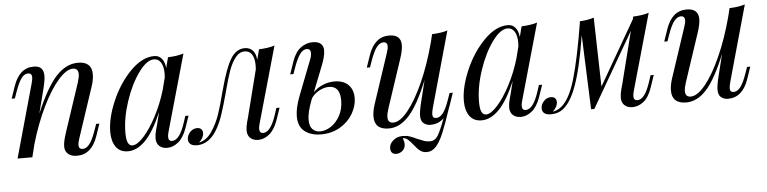

<svg xmlns="http://www.w3.org/2000/svg" viewBox="-44 -740 4491 1124"><g transform="rotate(-5 2202.0 -178.5)"><path d="M530 -162 505 -89Q469 14 384 14Q339 14 321 -15Q313 -27 313 -48Q313 -75 330 -126L425 -412Q435 -445 435 -461Q435 -496 403 -496Q365 -496 316.5 -440.5Q268 -385 221 -288Q174 -191 140 -73L122 0H35L155 -429Q162 -455 162 -466Q162 -491 140 -491Q118 -491 101 -469Q84 -447 63 -389L50 -352H31L56 -425Q92 -528 175 -528Q207 -528 220.5 -512.5Q234 -497 234 -469Q234 -442 220 -388L185 -251Q249 -402 307.5 -465Q366 -528 436 -528Q517 -528 517 -453Q517 -420 502 -377L405 -85Q397 -61 397 -47Q397 -23 421 -23Q441 -23 459.5 -45.5Q478 -68 498 -125L511 -162Z M1035 -163H1054L1029 -90Q1009 -35 978 -10.5Q947 14 914 14Q895 14 881 7Q867 0 859 -12Q850 -27 850 -47Q850 -68 857 -94Q864 -120 866 -127L884 -199Q836 -87 786.5 -36.5Q737 14 683 14Q637 14 613 -19Q589 -52 589 -107Q589 -188 632 -288Q675 -388 744 -458Q813 -528 884 -528Q911 -528 928 -508Q945 -488 948 -452L964 -514Q1019 -516 1056 -528L931 -86Q930 -82 927 -70.5Q924 -59 924 -49Q924 -24 946 -24Q990 -24 1023 -126ZM917 -328 935 -399Q936 -407 936 -421Q936 -462 921.5 -485.5Q907 -509 881 -509Q838 -509 790 -442.5Q742 -376 709.5 -278.5Q677 -181 677 -95Q677 -54 686 -36Q695 -18 712 -18Q740 -18 779 -61Q818 -104 855.5 -175.5Q893 -247 917 -328Z M1570 -163H1589L1564 -90Q1544 -35 1513 -10.5Q1482 14 1449 14Q1430 14 1416 7Q1402 0 1394 -12Q1385 -27 1385 -47Q1385 -68 1392 -94Q1399 -120 1401 -127L1470 -399Q1471 -407 1471 -422Q1471 -463 1456.5 -486Q1442 -509 1414 -509Q1382 -509 1359 -479Q1336 -449 1321 -407.5Q1306 -366 1289 -302L1281 -272Q1260 -195 1243.5 -146.5Q1227 -98 1202.5 -58.5Q1178 -19 1144 0Q1118 14 1088 14Q1063 14 1050.5 3.5Q1038 -7 1038 -25Q1038 -48 1055.5 -67Q1073 -86 1097 -86Q1113 -86 1121.5 -77.5Q1130 -69 1130 -55Q1130 -27 1102 -1H1103Q1146 -10 1177 -55.5Q1208 -101 1226.5 -155.5Q1245 -210 1263 -282L1269 -303Q1300 -420 1332.5 -474Q1365 -528 1416 -528Q1446 -528 1463.5 -508Q1481 -488 1483 -453L1499 -514Q1554 -516 1591 -528L1466 -86Q1465 -82 1462 -70.5Q1459 -59 1459 -49Q1459 -24 1481 -24Q1525 -24 1558 -126Z M2032 -182Q2032 -135 2005.5 -89.5Q1979 -44 1930 -15Q1881 14 1818 14Q1759 14 1722 -14.5Q1685 -43 1685 -104Q1685 -152 1711 -220L1792 -429Q1800 -448 1800 -466Q1800 -491 1777 -491Q1755 -491 1737 -466.5Q1719 -442 1700 -389L1687 -352H1668L1693 -425Q1712 -480 1744.5 -504Q1777 -528 1814 -528Q1878 -528 1878 -474Q1878 -441 1857 -388L1797 -236Q1823 -262 1855.5 -275Q1888 -288 1921 -288Q1974 -288 2003 -259.5Q2032 -231 2032 -182ZM1952 -174Q1952 -259 1887 -259Q1860 -259 1831 -244Q1802 -229 1784 -203L1779 -191Q1752 -121 1752 -77Q1752 -39 1769.5 -21.5Q1787 -4 1814 -4Q1846 -4 1878 -25Q1910 -46 1931 -85Q1952 -124 1952 -174Z M2588 -162H2607L2582 -89Q2580 -83 2578 -79Q2546 17 2525 67.5Q2504 118 2480.5 144.5Q2457 171 2425 171Q2402 171 2385.5 158Q2369 145 2350 120Q2333 99 2320.5 88.5Q2308 78 2292 78Q2300 99 2300 112Q2300 137 2283.5 151.5Q2267 166 2246 166Q2231 166 2222 157Q2213 148 2213 130Q2213 105 2236 85Q2259 65 2292 65Q2315 65 2333 71Q2351 77 2376 89Q2402 100 2416.5 105Q2431 110 2449 110Q2479 110 2496.5 81Q2514 52 2540 -18Q2508 14 2461 14Q2445 14 2431 7Q2417 0 2410 -13Q2404 -27 2404 -44Q2404 -70 2418 -126L2449 -251Q2391 -108 2336 -47Q2281 14 2216 14Q2132 14 2132 -63Q2132 -95 2146 -137L2243 -429Q2251 -453 2251 -466Q2251 -491 2227 -491Q2207 -491 2188.5 -468.5Q2170 -446 2150 -389L2137 -352H2118L2143 -425Q2179 -528 2264 -528Q2334 -528 2334 -466Q2334 -436 2318 -388L2223 -102Q2213 -72 2213 -52Q2213 -18 2245 -18Q2284 -18 2331 -75.5Q2378 -133 2424 -235Q2470 -337 2504 -465L2516 -514Q2573 -516 2607 -528L2483 -85Q2476 -59 2476 -46Q2476 -23 2497 -23Q2519 -23 2537.5 -46.5Q2556 -70 2575 -125Z M3113 -163H3132L3107 -90Q3087 -35 3056 -10.5Q3025 14 2992 14Q2973 14 2959 7Q2945 0 2937 -12Q2928 -27 2928 -47Q2928 -68 2935 -94Q2942 -120 2944 -127L2962 -199Q2914 -87 2864.5 -36.5Q2815 14 2761 14Q2715 14 2691 -19Q2667 -52 2667 -107Q2667 -188 2710 -288Q2753 -388 2822 -458Q2891 -528 2962 -528Q2989 -528 3006 -508Q3023 -488 3026 -452L3042 -514Q3097 -516 3134 -528L3009 -86Q3008 -82 3005 -70.5Q3002 -59 3002 -49Q3002 -24 3024 -24Q3068 -24 3101 -126ZM2995 -328 3013 -399Q3014 -407 3014 -421Q3014 -462 2999.5 -485.5Q2985 -509 2959 -509Q2916 -509 2868 -442.5Q2820 -376 2787.5 -278.5Q2755 -181 2755 -95Q2755 -54 2764 -36Q2773 -18 2790 -18Q2818 -18 2857 -61Q2896 -104 2933.5 -175.5Q2971 -247 2995 -328Z M3769 -163H3788L3763 -90Q3744 -34 3713 -10Q3682 14 3648 14Q3629 14 3615 7Q3601 0 3593 -12Q3584 -27 3584 -47Q3584 -68 3591 -94Q3598 -120 3600 -127L3677 -432L3424 5H3405L3388 -431Q3357 -236 3318 -132Q3279 -28 3225 1Q3201 14 3167 14Q3142 14 3129.5 3.5Q3117 -7 3117 -25Q3117 -48 3134.5 -67Q3152 -86 3176 -86Q3192 -86 3200.5 -77.5Q3209 -69 3209 -55Q3209 -27 3181 -1H3182Q3201 -3 3223 -17Q3279 -55 3315 -178.5Q3351 -302 3385 -514Q3434 -516 3467 -528L3477 -122L3694 -498L3698 -514Q3753 -516 3790 -528L3665 -86Q3664 -82 3661 -70.5Q3658 -59 3658 -49Q3658 -24 3680 -24Q3724 -24 3757 -126Z M4336 -162H4355L4330 -89Q4294 14 4209 14Q4193 14 4179 7Q4165 0 4158 -13Q4152 -27 4152 -44Q4152 -70 4166 -126L4197 -251Q4139 -108 4084 -47Q4029 14 3964 14Q3880 14 3880 -63Q3880 -95 3894 -137L3991 -429Q3999 -453 3999 -466Q3999 -491 3975 -491Q3955 -491 3936.5 -468.5Q3918 -446 3898 -389L3885 -352H3866L3891 -425Q3927 -528 4012 -528Q4082 -528 4082 -466Q4082 -436 4066 -388L3971 -102Q3961 -72 3961 -52Q3961 -18 3993 -18Q4032 -18 4079 -75.5Q4126 -133 4172 -235Q4218 -337 4252 -465L4264 -514Q4321 -516 4355 -528L4231 -85Q4224 -59 4224 -46Q4224 -23 4245 -23Q4267 -23 4285.5 -46.5Q4304 -70 4323 -125Z"/></g></svg>

Font: Playfair Display
Style: Italic
Weight: 400
Italic angle: -14°
Designer: Claus Eggers Sørensen
Foundry: Claus Eggers Sørensen
Version: Version 1.200; ttfautohint (v1.6)